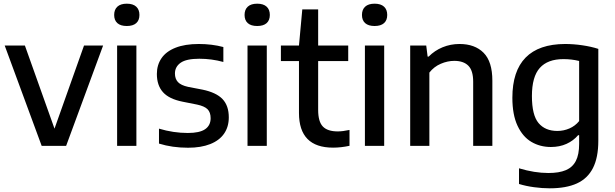

<svg xmlns="http://www.w3.org/2000/svg" viewBox="-20 -791 3334 1041"><path d="M435.5 -544H539L338.5 0H206L5.5 -544H115L275.5 -93.5Z M615 0V-544H719.5V0ZM599 -710Q599 -739 616.5 -755Q634 -771 667.5 -771Q701 -771 718.5 -755Q736 -739 736 -710Q736 -681 718.5 -665.5Q701 -650 667.5 -650Q634 -650 616.5 -665.5Q599 -681 599 -710Z M842 -12.5V-93.5Q920 -70 998.5 -70Q1062.5 -70 1092.2 -90.5Q1122 -111 1122 -150Q1122 -182 1105.2 -198.8Q1088.5 -215.5 1048.5 -224L970.5 -239.5Q897 -254 863.8 -291Q830.5 -328 830.5 -390Q830.5 -438.5 855.5 -475.2Q880.5 -512 931.5 -532.2Q982.5 -552.5 1058 -552.5Q1129 -552.5 1191 -536V-455Q1127.5 -472.5 1060.5 -472.5Q990.5 -472.5 959.5 -450.8Q928.5 -429 928.5 -392.5Q928.5 -363.5 944.8 -346Q961 -328.5 1000 -320L1078 -305Q1152.5 -289.5 1186.5 -253.8Q1220.5 -218 1220.5 -154.5Q1220.5 -103.5 1195 -66.5Q1169.5 -29.5 1119.8 -9.8Q1070 10 999.5 10Q914 10 842 -12.5Z M1322 0V-544H1426.5V0ZM1306 -710Q1306 -739 1323.5 -755Q1341 -771 1374.5 -771Q1408 -771 1425.5 -755Q1443 -739 1443 -710Q1443 -681 1425.5 -665.5Q1408 -650 1374.5 -650Q1341 -650 1323.5 -665.5Q1306 -681 1306 -710Z M1875 -86.5V-0.5Q1828.5 9.5 1786 9.5Q1601 9.5 1601 -178.5V-460H1503V-544H1601L1619 -740H1705V-544H1868V-460H1705V-195Q1705 -131.5 1730.5 -105Q1756 -78.5 1811 -78.5Q1838 -78.5 1875 -86.5Z M1958.5 0V-544H2063V0ZM1942.5 -710Q1942.5 -739 1960 -755Q1977.5 -771 2011 -771Q2044.5 -771 2062 -755Q2079.5 -739 2079.5 -710Q2079.5 -681 2062 -665.5Q2044.5 -650 2011 -650Q1977.5 -650 1960 -665.5Q1942.5 -681 1942.5 -710Z M2204 -544H2291L2298.5 -484H2304Q2336.5 -517 2379.8 -534.8Q2423 -552.5 2471.5 -552.5Q2554.5 -552.5 2602 -504.8Q2649.5 -457 2649.5 -353.5V0H2545.5V-348Q2545.5 -408.5 2519.2 -434.8Q2493 -461 2443 -461Q2406.5 -461 2369.8 -445.2Q2333 -429.5 2308 -397.5V0H2204Z M2794 206.5V121.5Q2878 147 2953.5 147Q3011.5 147 3048 131.5Q3084.5 116 3102.2 81.5Q3120 47 3120 -10.5V-58H3114.5Q3089 -28 3051.5 -11Q3014 6 2967 6Q2908 6 2861 -21.8Q2814 -49.5 2786 -109.2Q2758 -169 2758 -261Q2758 -405.5 2829.8 -478.8Q2901.5 -552 3043.5 -552.5Q3089.5 -552.5 3137.2 -545.5Q3185 -538.5 3224 -526V-28Q3224 63 3195 120Q3166 177 3108 203.5Q3050 230 2960.5 230Q2919.5 230 2875.5 224Q2831.5 218 2794 206.5ZM3120 -134.5V-460.5Q3079 -470.5 3035 -470.5Q2949.5 -470.5 2906.8 -422.8Q2864 -375 2864 -270.5Q2864 -166.5 2900 -123.8Q2936 -81 3002 -81Q3036 -81 3067.2 -94.5Q3098.5 -108 3120 -134.5Z"/></svg>

Font: Encode Sans Medium
Style: Regular
Weight: 500
Designer: Multiple Designers
Foundry: Impallari Type
Version: Version 2.000